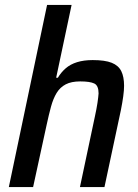

<svg xmlns="http://www.w3.org/2000/svg" viewBox="-20 -763 561 783"><path d="M16 0 172 -743H272L209 -446H216Q229 -468 248 -484.5Q267 -501 294.5 -509.5Q322 -518 358 -518Q408 -518 435.5 -507Q463 -496 474.5 -473Q486 -450 486 -413Q486 -395 482.5 -369.5Q479 -344 473 -314L406 0H306L367 -288Q374 -320 377.5 -343.5Q381 -367 382 -382Q382 -414 364.5 -422.5Q347 -431 307 -431Q271 -431 248 -419Q225 -407 211 -384Q197 -361 188 -328Q179 -295 170 -253L115 0Z"/></svg>

Font: Saira SemiCondensed Medium
Style: Italic
Weight: 500
Width: 4
Italic angle: -12°
Designer: Hector Gatti with collaboration of the Omnibus-Type team
Foundry: Omnibus-Type
Version: Version 1.101